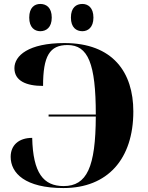

<svg xmlns="http://www.w3.org/2000/svg" viewBox="-20 -942 750 972"><path d="M397 -784C425 -784 453 -803 453 -853C453 -904 425 -922 397 -922C366 -922 339 -904 339 -853C339 -803 366 -784 397 -784ZM184 -784C214 -784 242 -803 242 -853C242 -904 214 -922 184 -922C155 -922 128 -904 128 -853C128 -803 155 -784 184 -784ZM301 10C525 10 655 -137 655 -378C655 -575 552 -724 306 -724C124 -724 53 -660 53 -597C53 -533 112 -507 198 -507C198 -658 231 -714 322 -714C426 -714 465 -620 465 -362H226V-352H465C464 -96 420 0 302 0C200 0 147 -66 143 -244C75 -244 34 -207 34 -148C34 -65 108 10 301 10Z"/></svg>

Font: Noto Serif Display ExtraBold
Style: Regular
Weight: 800
Designer: Monotype Design Team
Foundry: Monotype Imaging Inc.
Version: Version 2.009